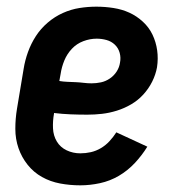

<svg xmlns="http://www.w3.org/2000/svg" viewBox="-20 -548 540 576"><path d="M221 8Q190 8 160.5 2.5Q131 -3 106 -17Q81 -31 63 -53.5Q45 -76 35.5 -103.5Q26 -131 26 -161.5Q26 -192 31 -222L51 -342Q55 -367 64 -392Q73 -417 87.5 -439.5Q102 -462 123 -480Q144 -498 168.5 -509Q193 -520 218.5 -524Q244 -528 269 -528Q295 -528 320.5 -524Q346 -520 368 -510Q390 -500 408.5 -483Q427 -466 437.5 -444Q448 -422 451.5 -397Q455 -372 451 -346Q447 -324 436.5 -303Q426 -282 410 -264.5Q394 -247 373.5 -235Q353 -223 330.5 -216Q308 -209 286 -206.5Q264 -204 242 -204Q216 -204 191.5 -205Q167 -206 142 -209V-207Q138 -185 139 -163Q140 -141 150.5 -123.5Q161 -106 180 -97Q199 -88 221 -88Q237 -88 252.5 -91.5Q268 -95 282.5 -103.5Q297 -112 308.5 -124.5Q320 -137 329 -151L422 -108Q406 -82 384.5 -59Q363 -36 336.5 -20.5Q310 -5 280 1.5Q250 8 221 8ZM255 -298Q269 -298 283 -301Q297 -304 309.5 -312.5Q322 -321 330 -333.5Q338 -346 340 -360Q343 -375 339 -389.5Q335 -404 324.5 -414Q314 -424 299.5 -428Q285 -432 270 -432Q250 -432 230 -424.5Q210 -417 195.5 -401.5Q181 -386 173 -366.5Q165 -347 162 -327L158 -305Q170 -303 182.5 -302.5Q195 -302 207 -301.5Q219 -301 231 -299.5Q243 -298 255 -298Z"/></svg>

Font: Iosevka Curly
Style: Bold Italic
Weight: 700
Italic angle: -9°
Monospace: yes
Designer: Belleve Invis
Foundry: Belleve Invis
Version: Version 22.1.2; ttfautohint (v1.8.4)